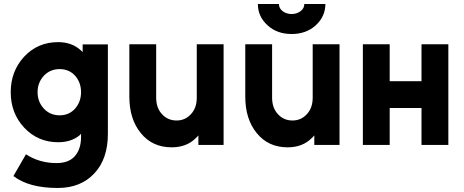

<svg xmlns="http://www.w3.org/2000/svg" viewBox="-20 -720 2305 954"><path d="M276.3 -376.7Q323 -376.7 353 -344Q382.7 -310 382.7 -262Q382.7 -214.3 353 -180.3Q323 -147 276.3 -147Q229 -147 198 -180.3Q166.7 -214.3 166.7 -262Q166.7 -309.7 198 -343.7Q229.3 -376.7 276.3 -376.7ZM269 -510.7Q167.7 -510.7 100.3 -438.7Q33.3 -366.3 33.3 -262Q33.3 -157.3 100.3 -85.7Q168 -13.3 269 -13.3Q334.3 -13.3 376.3 -48.3Q378 -50.7 379.5 -52.2Q381 -53.7 382.7 -55.7V-39.3Q382.7 21 351.7 56Q321.7 90.3 261 90.3Q176 90.3 109 46.7L46.7 154.7Q123.3 214 267 214Q380.7 214 448.3 142Q516 70.3 516 -54.7V-499.3H390.7V-461Q388.3 -464 385.5 -466.5Q382.7 -469 380.3 -471Q336.3 -510.7 269 -510.7Z M622.7 -500V-240Q622.7 -127.7 680 -58.3Q737 12 833.3 12Q907 12 952.3 -33.3Q955.7 -36.3 959 -39.8Q962.3 -43.3 965.7 -47.3V0H1091V-500H957.7V-234.7Q957.7 -183.7 928.7 -152.7Q900 -121.3 857.3 -121.3Q813.7 -121.3 785 -152.7Q756 -183.7 756 -234.7V-500Z M1261.3 -700Q1261.3 -638 1309.3 -594.3Q1356.2 -551 1429.3 -551Q1501.3 -551 1549 -594.3Q1596.7 -638.3 1596.7 -700H1492Q1492 -678.7 1473.9 -664.9Q1455.1 -650.3 1429 -650.3Q1403 -650.3 1384.1 -664.9Q1366 -678.7 1366 -700ZM1198.7 -500V-240Q1198.7 -127.7 1256 -58.3Q1313 12 1409.3 12Q1483 12 1528.3 -33.3Q1531.7 -36.3 1535 -39.8Q1538.3 -43.3 1541.7 -47.3V0H1667V-500H1533.7V-234.7Q1533.7 -183.9 1504.7 -152.7Q1476 -121.3 1433.2 -121.3Q1389.7 -121.3 1361 -152.7Q1332 -183.9 1332 -234.7V-500Z M1783 0H1916.3V-183.3H2074.3V0H2207.7V-500H2074.3V-316.7H1916.3V-500H1783Z"/></svg>

Font: Unageo Variable
Style: Regular
Weight: 300
Designer: Richard Sepsi
Foundry: Richard Sepsi
Version: Version 2.200